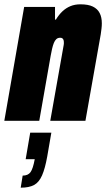

<svg xmlns="http://www.w3.org/2000/svg" viewBox="-32 -560 492 890"><path d="M-12 0 80 -528H223V-469H227Q241 -492 257.5 -507.5Q274 -523 294.5 -531.5Q315 -540 341 -540Q377 -540 398.5 -529.5Q420 -519 430 -499.5Q440 -480 440 -452Q440 -440 438.5 -427.5Q437 -415 435 -401L364 0H201L263 -350Q264 -354 264 -357Q264 -360 264 -363Q264 -370 262.5 -374.5Q261 -379 257.5 -382Q254 -385 247 -385Q236 -385 229 -378.5Q222 -372 217.5 -360.5Q213 -349 209.5 -334Q206 -319 203 -302L150 0ZM64 310 73 254Q98 254 109.5 238Q121 222 129 178H87L108 55H206L187 165Q177 221 163 253Q149 285 126 297.5Q103 310 64 310Z"/></svg>

Font: Archivo ExtraCondensed Black
Style: Italic
Weight: 900
Width: 2
Italic angle: -10°
Designer: Hector Gatti
Foundry: Omnibus-Type
Version: Version 2.001